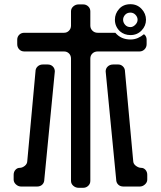

<svg xmlns="http://www.w3.org/2000/svg" viewBox="-20 -790 768 914"><path d="M529 -634H445Q430 -634 420 -644Q410 -654 410 -668V-736Q410 -750 400 -759.5Q390 -769 376 -769H354Q340 -769 329 -759.5Q318 -750 318 -736V-668Q318 -654 308.5 -644Q299 -634 285 -634H96Q81 -634 71.5 -624.5Q62 -615 62 -601V-580Q62 -565 71.5 -555Q81 -545 96 -545H285Q299 -545 308.5 -535.5Q318 -526 318 -511V71Q318 85 329 94.5Q340 104 354 104H376Q390 104 400 94.5Q410 85 410 71V-511Q410 -526 420 -535.5Q430 -545 445 -545H644Q658 -545 668 -555Q678 -565 678 -580V-601Q678 -616 668 -625L665 -627Q652 -616 636 -609Q620 -602 601 -602Q556 -602 529 -634ZM110 -25Q110 -10 98 -0.5Q86 9 74 9Q62 9 53.5 18.5Q45 28 45 42V65Q45 78 56 88Q67 98 81 98H156Q172 98 181.5 88.5Q191 79 191 64L241 -450Q241 -464 231.5 -473.5Q222 -483 207 -483H184Q169 -483 159 -473.5Q149 -464 149 -450ZM533 64Q533 79 542.5 88.5Q552 98 568 98H645Q659 98 670 88Q681 78 681 65V42Q681 28 672.5 18.5Q664 9 652 9Q640 9 627 -0.5Q614 -10 614 -25L575 -450Q575 -464 565.5 -473.5Q556 -483 543 -483H519Q503 -483 493 -473.5Q483 -464 483 -450ZM551 -641Q572 -623 601 -623Q633 -623 654 -645Q675 -667 675 -696Q675 -725 654 -747.5Q633 -770 601 -770Q567 -770 547 -747.5Q527 -725 527 -696Q527 -664 551 -641ZM601 -661Q585 -661 575.5 -672Q566 -683 566 -696Q566 -709 575.5 -719.5Q585 -730 601 -730Q615 -730 625 -719.5Q635 -709 635 -696Q635 -683 624 -672Q613 -661 601 -661Z"/></svg>

Font: WDXL Lubrifont JP N
Style: Regular
Weight: 400
Designer: [WDXL Lubrifont] Copyright 2020-2022 (c) NightFurySL2001, Skr-ZERO; [ZCOOL QingKe HuangYou] Copyright 2018-2022 (c) The 
Version: Version 2.001;hotconv 1.1.1;makeotfexe 2.6.0